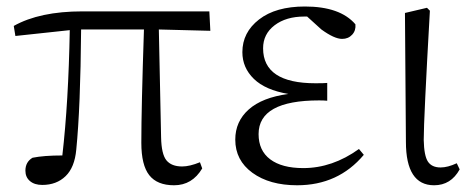

<svg xmlns="http://www.w3.org/2000/svg" viewBox="-20 -545 1427 579"><path d="M459 -456.1 465.8 -130.9Q466.8 -80.1 481.9 -61.5Q497.1 -43 529.3 -43Q551.8 -43 583 -55.7L589.8 -37.1Q559.6 13.7 504.9 13.7Q454.1 13.7 430.2 -16.6Q406.2 -46.9 406.2 -114.3Q406.2 -218.8 414.1 -456.1H224.6Q222.7 -220.7 210 -93.8Q205.1 -40 177.7 -13.7Q150.4 12.7 107.4 12.7Q84 12.7 70.3 1Q56.6 -10.7 56.6 -30.3Q56.6 -56.6 78.1 -69.3Q112.3 -76.2 168 -76.2Q186.5 -236.3 190.4 -454.1L26.4 -436.5L21.5 -466.8Q99.6 -510.7 228.5 -510.7H611.3L614.3 -452.1Z M1062.5 -95.7 1077.1 -78.1Q1000 13.7 876 13.7Q793 13.7 741.2 -23.9Q689.5 -61.5 689.5 -124Q689.5 -178.7 730 -214.8Q770.5 -251 849.6 -261.7Q780.3 -273.4 745.6 -307.1Q710.9 -340.8 710.9 -387.7Q710.9 -447.3 761.2 -486.3Q811.5 -525.4 899.4 -525.4Q1005.9 -525.4 1051.8 -471.7Q1053.7 -453.1 1042 -440.4Q1030.3 -427.7 1011.7 -427.7Q988.3 -427.7 949.2 -456.1L906.2 -495.1H897.5Q842.8 -495.1 808.1 -468.8Q773.4 -442.4 773.4 -399.4Q773.4 -293.9 931.6 -293.9Q958 -293.9 966.8 -294.9V-241.2Q957 -242.2 942.4 -242.2Q759.8 -242.2 759.8 -140.6Q759.8 -90.8 794.9 -64.5Q830.1 -38.1 894.5 -38.1Q982.4 -38.1 1062.5 -95.7Z M1289.1 13.7Q1204.1 13.7 1204.1 -117.2L1201.2 -505.9L1267.6 -521.5L1276.4 -512.7Q1257.8 -184.6 1257.8 -123Q1258.8 -75.2 1270.5 -57.6Q1282.2 -40 1308.6 -40Q1330.1 -40 1357.4 -52.7L1366.2 -34.2Q1339.8 13.7 1289.1 13.7Z"/></svg>

Font: GenYoMin TW TTF Light
Style: Regular
Weight: 300
Version: Version 1.300